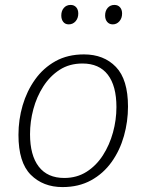

<svg xmlns="http://www.w3.org/2000/svg" viewBox="-20 -753 594 780"><path d="M321 -532Q402 -532 451 -481Q500 -430 500 -320Q500 -259 483.5 -200.5Q467 -142 433.5 -95Q400 -48 350 -20.5Q300 7 234 7Q155 7 105 -43Q55 -93 55 -205Q55 -267 72 -325Q89 -383 122.5 -430Q156 -477 205.5 -504.5Q255 -532 321 -532ZM315 -495Q262 -495 222.5 -469.5Q183 -444 156 -402Q129 -360 115.5 -309.5Q102 -259 102 -208Q102 -122 137.5 -76Q173 -30 241 -30Q292 -30 331.5 -55Q371 -80 398 -122Q425 -164 439 -215Q453 -266 453 -318Q453 -404 418 -449.5Q383 -495 315 -495ZM259 -654Q245 -654 237 -664Q229 -674 229 -690Q229 -709 239.5 -721Q250 -733 267 -733Q281 -733 289.5 -723.5Q298 -714 298 -698Q298 -679 287 -666.5Q276 -654 259 -654ZM438 -654Q424 -654 415.5 -664Q407 -674 407 -690Q407 -709 417.5 -721Q428 -733 445 -733Q459 -733 467.5 -723.5Q476 -714 476 -698Q476 -679 465 -666.5Q454 -654 438 -654Z"/></svg>

Font: Bitter Light
Style: Italic
Weight: 300
Italic angle: -9°
Designer: Sol Matas, and Bitter project Authors
Foundry: Sol Matas
Version: Version 2.001